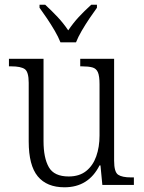

<svg xmlns="http://www.w3.org/2000/svg" viewBox="-20 -786 610 816"><path d="M254 10Q179 10 140.5 -36.5Q102 -83 102 -185V-434Q102 -481 85 -492.5Q68 -504 28 -504H18V-536H165V-186Q165 -115 187.5 -75.5Q210 -36 272 -36Q317 -36 346 -59Q375 -82 389 -121.5Q403 -161 403 -210V-428Q403 -463 396 -479Q389 -495 372.5 -499.5Q356 -504 329 -504H321V-536H465V-103Q465 -55 482 -43.5Q499 -32 537 -32H549V0H415L407 -83H403Q356 10 254 10ZM237 -606Q228 -629 212.5 -655.5Q197 -682 179.5 -708Q162 -734 148 -753V-766H172Q201 -739 225 -713.5Q249 -688 270 -657Q291 -688 314.5 -713.5Q338 -739 368 -766H392V-753Q378 -734 360.5 -708Q343 -682 327.5 -655.5Q312 -629 303 -606Z"/></svg>

Font: Noto Serif SemiCondensed Light
Style: Regular
Weight: 300
Width: 4
Designer: Monotype Design Team
Foundry: Monotype Imaging Inc.
Version: Version 2.013